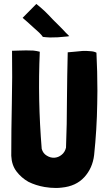

<svg xmlns="http://www.w3.org/2000/svg" viewBox="-20 -937 545 973"><path d="M95.7 -845.7Q102.5 -838.9 118.2 -826.2Q132.8 -813.5 149.4 -797.9Q165 -784.2 178.7 -771.5Q192.4 -757.8 197.3 -750Q212.9 -748 233.4 -747.1Q252.9 -747.1 272.5 -748Q292 -749 307.6 -751Q324.2 -752 331.1 -753.9Q314.5 -769.5 293 -793Q271.5 -815.4 248 -837.9Q225.6 -862.3 204.1 -882.8Q181.6 -903.3 164.1 -917Q140.6 -893.6 94.7 -846.7Q95.7 -846.7 95.7 -845.7ZM436.5 -677.7Q418 -679.7 397.5 -678.7Q376 -676.8 356.4 -674.8Q335.9 -672.9 323.2 -671.9Q320.3 -555.7 319.3 -431.6Q319.3 -307.6 314.5 -188.5Q308.6 -165 292 -152.3Q275.4 -138.7 254.9 -137.7Q235.4 -136.7 216.8 -148.4Q198.2 -159.2 191.4 -182.6Q170.9 -431.6 181.6 -673.8Q181.6 -674.8 181.6 -674.8Q167 -678.7 149.4 -680.7Q130.9 -681.6 112.3 -681.6Q92.8 -681.6 74.2 -680.7Q55.7 -679.7 41 -679.7Q41 -679.7 40 -679.7Q40 -679.7 41 -678.7Q43 -546.9 40 -413.1Q37.1 -279.3 37.1 -147.5Q39.1 -100.6 63.5 -68.4Q87.9 -36.1 124 -15.6Q161.1 2.9 206.1 10.7Q235.4 15.6 263.7 15.6Q278.3 15.6 293 13.7Q365.2 6.8 407.2 -39.1Q449.2 -85 457 -151.4Q470.7 -280.3 472.7 -410.2Q473.6 -443.4 473.6 -476.6Q473.6 -573.2 468.8 -668.9Q468.8 -668.9 468.8 -669.9Q457 -676.8 436.5 -677.7Z"/></svg>

Font: Londrina Solid
Style: NNS
Weight: 400
Designer: Marcelo Magalhaes
Version: Version 1.002